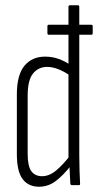

<svg xmlns="http://www.w3.org/2000/svg" viewBox="-20 -703 374 729"><path d="M165 -571Q160 -571 160 -577V-603Q160 -609 165 -609H327Q332 -609 332 -603V-577Q332 -571 327 -571H281ZM128 6Q88 6 66 -23Q44 -52 44 -119V-344Q44 -419 73 -453.5Q102 -488 151 -488Q179 -488 203.5 -479Q228 -470 249 -455V-414Q199 -449 159 -449Q126 -449 105.5 -424Q85 -399 85 -339V-120Q85 -72 99 -53Q113 -34 140 -34Q167 -34 193.5 -56Q220 -78 248 -115L249 -74Q220 -37 191.5 -15.5Q163 6 128 6ZM253 0Q248 0 247 -6Q246 -29 244.5 -55.5Q243 -82 243 -97L240 -101V-677Q240 -683 246 -683H276Q281 -683 281 -677V-115Q281 -81 282 -54Q283 -27 284 -7Q285 0 280 0Z"/></svg>

Font: Sofia Sans Extra Condensed Light
Style: Regular
Weight: 300
Designer: Botio Nikoltchev, Ani Petrova
Foundry: lettersoup
Version: Version 4.101